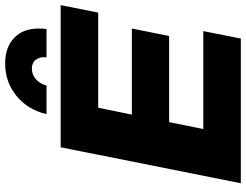

<svg xmlns="http://www.w3.org/2000/svg" viewBox="-125 -832 957 747"><g transform="rotate(-90 353.5 -458.5)"><path d="M678 -555H308L281 -424H616L587 -279H252L225 -146H606L577 0H14L154 -701H707ZM460 -813Q437 -813 419 -797.5Q401 -782 394 -756H283Q300 -829 354 -873Q408 -917 480 -917Q543 -917 579.5 -882Q616 -847 616 -787Q616 -767 614 -756H504Q507 -781 495 -797Q483 -813 460 -813Z"/></g></svg>

Font: Gontserrat
Style: Bold Italic
Weight: 700
Italic angle: -11.3°
Designer: Julieta Ulanovsky
Foundry: Julieta Ulanovsky
Version: Version 6.001